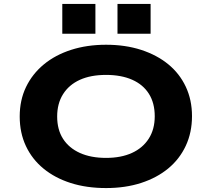

<svg xmlns="http://www.w3.org/2000/svg" viewBox="-20 -943 1075 974"><path d="M518 11Q419 11 339 -14.5Q259 -40 201 -87.5Q143 -135 111.5 -202Q80 -269 80 -352Q80 -435 112 -501.5Q144 -568 202 -616Q260 -664 340.5 -690Q421 -716 518 -716Q616 -716 696 -690Q776 -664 833.5 -617Q891 -570 922.5 -503Q954 -436 954 -354Q954 -271 922.5 -203.5Q891 -136 833.5 -88.5Q776 -41 696 -15Q616 11 518 11ZM518 -142Q594 -142 649 -167Q704 -192 734.5 -239.5Q765 -287 765 -353Q765 -420 735.5 -467Q706 -514 650.5 -538.5Q595 -563 518 -563Q440 -563 385 -538Q330 -513 300 -465.5Q270 -418 270 -352Q270 -285 300 -238.5Q330 -192 385.5 -167Q441 -142 518 -142ZM576 -772V-923H744V-772ZM296 -772V-923H464V-772Z"/></svg>

Font: Nunito Sans 7pt Expanded ExtraBold
Style: Regular
Weight: 800
Width: 7
Designer: Vernon Adams
Foundry: Vernon Adams
Version: Version 3.101;gftools[0.9.27]